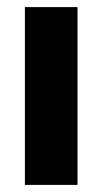

<svg xmlns="http://www.w3.org/2000/svg" viewBox="-20 -520 288 540"><path d="M198 0H50V-500H198Z"/></svg>

Font: Fivo Sans
Style: Regular
Weight: 700
Designer: Alexander Slobzheninov
Foundry: Alexander Slobzheninov
Version: 1.0